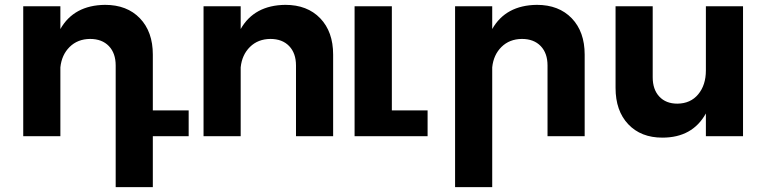

<svg xmlns="http://www.w3.org/2000/svg" viewBox="-20 -564 3173 795"><path d="M761.2 -106.9V0H612.8V210.9H459V-293Q459 -343.8 430.7 -373.3Q402.3 -402.8 353 -402.8Q301.3 -402.3 268.3 -369.6Q235.4 -336.9 230 -285.2V0H76.2V-538.1H230V-443.8Q286.1 -542.5 415 -543.9Q505.9 -543.9 559.3 -488.3Q612.8 -432.6 612.8 -337.9V-106.9Z M1161.6 -543.9Q1252.4 -543.9 1305.9 -488.3Q1359.4 -432.6 1359.4 -337.9V0H1205.6V-293Q1205.6 -343.8 1177.2 -373.3Q1148.9 -402.8 1099.6 -402.8Q1047.9 -402.3 1014.9 -369.6Q981.9 -336.9 976.6 -285.2V0H822.8V-538.1H976.6V-443.8Q1032.7 -542.5 1161.6 -543.9Z M1602.5 -106.9H1750.5V0H1448.2V-538.1H1602.5Z M2203.1 -543.9Q2293.9 -543.9 2347.4 -488.3Q2400.9 -432.6 2400.9 -337.9V0H2247.1V-293Q2247.1 -343.8 2218.8 -373.3Q2190.4 -402.8 2141.1 -402.8Q2089.4 -402.3 2056.4 -369.6Q2023.4 -336.9 2018.1 -285.2V210.9H1864.3V-538.1H2018.1V-443.8Q2074.2 -542.5 2203.1 -543.9Z M2902.8 -538.1H3056.6V0H2902.8V-94.2Q2847.2 5.9 2722.7 5.9Q2633.8 5.9 2581.3 -49.6Q2528.8 -105 2528.8 -200.2V-538.1H2682.6V-244.1Q2682.6 -193.4 2710 -164.1Q2737.3 -134.8 2784.7 -134.8Q2839.4 -135.3 2871.1 -173.6Q2902.8 -211.9 2902.8 -272Z"/></svg>

Font: Montserrat arm SemiBold
Style: Regular
Weight: 600
Designer: Julieta Ulanovsky
Foundry: Julieta Ulanovsky
Version: Version 6.000;PS 006.000;hotconv 1.0.88;makeotf.lib2.5.64775